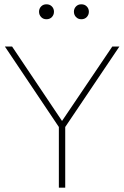

<svg xmlns="http://www.w3.org/2000/svg" viewBox="-20 -864 572 884"><path d="M497.1 -649.9 265.6 -307.1 35.6 -649.9H2.4L251 -279.3V0H280.3V-279.3L529.8 -649.9ZM159.7 -810.1Q159.7 -795.9 169.2 -785.6Q178.7 -775.4 193.8 -775.4Q209.5 -775.4 219 -785.6Q228.5 -795.9 228.5 -810.1Q228.5 -824.2 219 -834.2Q209.5 -844.2 193.8 -844.2Q178.7 -844.2 169.2 -834.2Q159.7 -824.2 159.7 -810.1ZM320.3 -810.1Q320.3 -795.9 329.8 -785.6Q339.4 -775.4 354.5 -775.4Q370.1 -775.4 379.6 -785.6Q389.2 -795.9 389.2 -810.1Q389.2 -824.2 379.6 -834.2Q370.1 -844.2 354.5 -844.2Q339.4 -844.2 329.8 -834.2Q320.3 -824.2 320.3 -810.1Z"/></svg>

Font: Estedad-FD-VF Thin
Style: Regular
Weight: 100
Designer: Amin Abedi
Version: Version 5.0